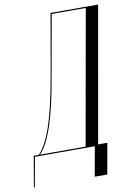

<svg xmlns="http://www.w3.org/2000/svg" viewBox="-179 -757 665 966"><g transform="rotate(-10 153.0 -274.0)"><path d="M-81 151 -54 0H252L225 151H289L317 -6H270L392 -699H149L94 -384C56 -169 18 -60 -33 -6H-59L-86 151ZM-27 -6C29 -62 69 -209 97 -373L154 -693H328L206 -6Z"/></g></svg>

Font: Moniqa Ita Display
Style: Italic
Weight: 400
Italic angle: -10°
Designer: Rajesh Rajput
Foundry: Rajesh Rajput
Version: Version 1.000